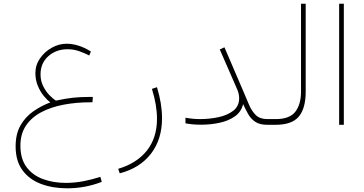

<svg xmlns="http://www.w3.org/2000/svg" viewBox="-20 -663 1936 1020"><path d="M473.1 -147.9 471.2 -119.6H460Q385.3 -119.6 318.1 -106.9Q251 -94.2 199.2 -66.9Q147.5 -39.6 117.9 4.4Q88.4 48.3 88.4 110.8Q88.4 180.7 120.8 224.4Q153.3 268.1 208.3 288.3Q263.2 308.6 330.1 308.6Q377.9 308.6 425 299.3Q472.2 290 513.2 276.4L520.5 303.2Q432.6 337.4 336.4 337.4Q260.3 337.4 198.2 314.2Q136.2 291 99.6 241.7Q63 192.4 63 114.7Q63 48.3 88.9 3.2Q114.7 -42 157 -71.5Q199.2 -101.1 247.6 -119.1Q230.5 -131.3 211.9 -154.1Q193.4 -176.8 180.7 -207.8Q168 -238.8 168 -274.4Q168 -317.4 192.4 -352.8Q216.8 -388.2 254.9 -409.4Q293 -430.7 334 -430.7Q362.8 -430.7 395 -421.1Q427.2 -411.6 462.9 -389.6L454.1 -368.2Q429.7 -380.9 400.6 -391.1Q371.6 -401.4 338.9 -401.4Q278.3 -401.4 236.8 -364.5Q195.3 -327.6 195.3 -267.6Q195.3 -233.9 209 -206.1Q222.7 -178.2 241.7 -158.4Q260.7 -138.7 276.9 -128.4Q328.6 -139.6 367.2 -143.8Q405.8 -147.9 446.8 -147.9Z M616.2 257.8 607.9 233.9Q707.5 204.1 760.7 136.5Q814 68.8 814 -31.7Q814 -104.5 787.1 -190.9L814 -199.7Q840.8 -111.8 840.8 -34.7Q840.8 77.1 782 153.6Q723.1 230 616.2 257.8Z M1250.5 -141.1Q1250.5 -162.6 1241.5 -184.8Q1232.4 -207 1221.7 -230.5L1147.5 -400.4L1172.4 -411.6L1272 -179.7Q1288.6 -141.6 1302.7 -107.4Q1316.9 -73.2 1338.9 -51.8Q1360.8 -30.3 1399.9 -30.3H1429.2V0H1399.9Q1359.9 0 1336.2 -15.9Q1312.5 -31.7 1298.3 -57.1Q1284.2 -82.5 1271.5 -109.9Q1261.7 -68.4 1227.3 -44.4Q1192.9 -20.5 1145.5 -10.5Q1098.1 -0.5 1049.3 -0.5Q1024.4 -0.5 1003.9 -2.4Q983.4 -4.4 965.3 -7.8V-37.6Q1004.9 -30.3 1042 -30.3Q1092.8 -30.3 1140.6 -40.5Q1188.5 -50.8 1219.5 -75Q1250.5 -99.1 1250.5 -141.1Z M1409.7 -30.3H1444.3Q1519 -30.3 1549.1 -69.6Q1579.1 -108.9 1579.1 -175.8V-643.1H1604V-176.3Q1604 -87.4 1567.4 -43.7Q1530.8 0 1443.8 0H1409.7Z M1806.6 -643.1V0H1781.7V-643.1Z"/></svg>

Font: Vazirmatn RD FD Thin
Style: Regular
Weight: 100
Designer: Saber Rastikerdar
Foundry: Saber Rastikerdar
Version: Version 33.003